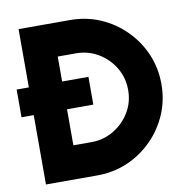

<svg xmlns="http://www.w3.org/2000/svg" viewBox="-79 -776 830 852"><g transform="rotate(-10 336.0 -350.0)"><path d="M60 0V-700H292Q364.5 -700 427.8 -672.8Q491 -645.5 539.2 -597.2Q587.5 -549 614.8 -485.8Q642 -422.5 642 -350Q642 -277.5 614.8 -214.2Q587.5 -151 539.2 -102.8Q491 -54.5 427.8 -27.2Q364.5 0 292 0ZM210 -150H292Q346 -150 391.5 -177Q437 -204 464.5 -249.2Q492 -294.5 492 -350Q492 -405 464.8 -450.5Q437.5 -496 392 -523Q346.5 -550 292 -550H210ZM5 -312.5V-437.5H328.5V-312.5Z"/></g></svg>

Font: Urbanist Black
Style: Regular
Weight: 900
Designer: Corey Hu
Foundry: Corey Hu
Version: Version 1.330; ttfautohint (v1.8.4.7-5d5b)